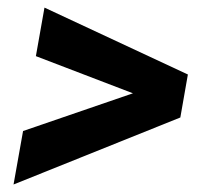

<svg xmlns="http://www.w3.org/2000/svg" viewBox="-20 -555 546 512"><path d="M334.5 -306.2 75.7 -405.3 98.6 -534.7 481 -356.4 460.9 -241.7 16.1 -63 41.5 -205.6Z"/></svg>

Font: RobotoDraft
Style: Bold Italic
Weight: 700
Italic angle: -12°
Version: Version 2.001150; 2014